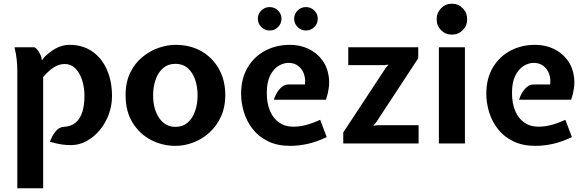

<svg xmlns="http://www.w3.org/2000/svg" viewBox="-20 -771 3153 1032"><path d="M73 241V-391Q73 -419 69.8 -450.5Q66.5 -482 58 -517H165Q178 -509.5 187 -495.2Q196 -481 202 -466L205 -446L220 -466Q260 -503 291.5 -516.5Q323 -530 353 -530Q425 -530 476.2 -494.2Q527.5 -458.5 554.8 -396.2Q582 -334 582 -255Q582 -202 564 -154.5Q546 -107 515 -70.2Q484 -33.5 444.5 -12.2Q405 9 362 9Q336.5 9 311.8 5.5Q287 2 248 -9Q261.5 -43.5 279.5 -65.5Q297.5 -87.5 322 -89Q363.5 -91.5 388 -113.2Q412.5 -135 423.2 -171.5Q434 -208 434 -255Q434 -301.5 421.2 -340.8Q408.5 -380 384.8 -403.5Q361 -427 328 -427Q299 -427 271 -410Q243 -393 212 -357V241Z M923 13Q852.5 13 791.5 -18.8Q730.5 -50.5 692.8 -111.2Q655 -172 655 -259Q655 -329.5 680.2 -380.8Q705.5 -432 746 -465Q786.5 -498 833.2 -514Q880 -530 923 -530Q1002.5 -530 1062.8 -495.5Q1123 -461 1157 -399.8Q1191 -338.5 1191 -259Q1191 -195.5 1168 -145Q1145 -94.5 1106.5 -59.2Q1068 -24 1020.2 -5.5Q972.5 13 923 13ZM923 -89Q962 -89 988.5 -112Q1015 -135 1028.5 -173.5Q1042 -212 1042 -259Q1042 -305.5 1028.5 -344Q1015 -382.5 988.5 -405.2Q962 -428 923 -428Q884 -428 857.2 -405.2Q830.5 -382.5 816.8 -344Q803 -305.5 803 -259Q803 -184 835.8 -136.5Q868.5 -89 923 -89Z M1540 13Q1471.5 13 1421.5 -11.2Q1371.5 -35.5 1339.2 -76.2Q1307 -117 1291.5 -166.8Q1276 -216.5 1276 -267Q1276 -349.5 1311.2 -408.5Q1346.5 -467.5 1406 -498.8Q1465.5 -530 1538 -530Q1593.5 -530 1638.8 -508.2Q1684 -486.5 1712.8 -447Q1741.5 -407.5 1747.8 -353.5Q1754 -299.5 1732 -235H1452Q1462.5 -269.5 1483.5 -293.2Q1504.5 -317 1530 -317H1619Q1623 -347.5 1613.5 -374Q1604 -400.5 1582.8 -416.8Q1561.5 -433 1531 -433Q1503.5 -433 1476.5 -416.5Q1449.5 -400 1431.8 -364.5Q1414 -329 1414 -272Q1414 -214.5 1431.8 -173.8Q1449.5 -133 1481.2 -111.5Q1513 -90 1555 -90Q1589.5 -90 1623.5 -98.8Q1657.5 -107.5 1701 -127L1736 -34Q1682 -8.5 1634.2 2.2Q1586.5 13 1540 13ZM1429 -607Q1403.5 -607 1384.8 -625.5Q1366 -644 1366 -670Q1366 -696.5 1384.8 -714.8Q1403.5 -733 1429 -733Q1455.5 -733 1474.2 -714.8Q1493 -696.5 1493 -670Q1493 -644 1474.2 -625.5Q1455.5 -607 1429 -607ZM1624 -607Q1598.5 -607 1579.8 -625.5Q1561 -644 1561 -670Q1561 -696.5 1579.8 -714.8Q1598.5 -733 1624 -733Q1650.5 -733 1669.2 -714.8Q1688 -696.5 1688 -670Q1688 -644 1669.2 -625.5Q1650.5 -607 1624 -607Z M1825 0V-59L2054 -407L2069 -424L2048 -421H1852V-517H2228V-458L2001 -112L1986 -95L2008 -98H2230V0Z M2339 0V-517H2479V0ZM2409 -585Q2374.5 -585 2350.8 -608.8Q2327 -632.5 2327 -667Q2327 -702.5 2350.8 -726.8Q2374.5 -751 2409 -751Q2443.5 -751 2467.2 -726.8Q2491 -702.5 2491 -667Q2491 -632.5 2467.2 -608.8Q2443.5 -585 2409 -585Z M2858 13Q2789.5 13 2739.5 -11.2Q2689.5 -35.5 2657.2 -76.2Q2625 -117 2609.5 -166.8Q2594 -216.5 2594 -267Q2594 -349.5 2629.2 -408.5Q2664.5 -467.5 2724 -498.8Q2783.5 -530 2856 -530Q2911.5 -530 2956.8 -508.2Q3002 -486.5 3030.8 -447Q3059.5 -407.5 3065.8 -353.5Q3072 -299.5 3050 -235H2770Q2780.5 -269.5 2801.5 -293.2Q2822.5 -317 2848 -317H2937Q2941 -347.5 2931.5 -374Q2922 -400.5 2900.8 -416.8Q2879.5 -433 2849 -433Q2821.5 -433 2794.5 -416.5Q2767.5 -400 2749.8 -364.5Q2732 -329 2732 -272Q2732 -214.5 2749.8 -173.8Q2767.5 -133 2799.2 -111.5Q2831 -90 2873 -90Q2907.5 -90 2941.5 -98.8Q2975.5 -107.5 3019 -127L3054 -34Q3000 -8.5 2952.2 2.2Q2904.5 13 2858 13Z"/></svg>

Font: Expletus Sans
Style: Bold
Weight: 700
Version: Version 7.500